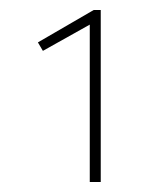

<svg xmlns="http://www.w3.org/2000/svg" viewBox="-20 -797 321 385"><path d="M160 -432V-751H166L66 -695L56 -712L168 -777H182V-432H171Q171 -432 168 -432Q165 -432 160 -432Z"/></svg>

Font: Lexend Zetta Thin
Style: Regular
Weight: 250
Version: Version 1.007